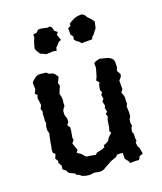

<svg xmlns="http://www.w3.org/2000/svg" viewBox="-112 -815 768 910"><g transform="rotate(-15 272.5 -360.5)"><path d="M215 12 197 11 179 7 166 -2 156 -4 149 -13 124 -22 117 -28 114 -36 97 -47 98 -65 86 -82 88 -90 77 -105 84 -126 73 -135 72 -153 74 -165 75 -182 79 -217 81 -227 75 -246V-264L79 -279L76 -291V-311L75 -324L77 -337L71 -350L78 -368L74 -388L70 -403L74 -418L63 -427L71 -448L67 -479L74 -490L87 -502L94 -507L106 -511L141 -510L153 -501L168 -499L179 -493L193 -476L182 -447L188 -434L181 -413L176 -396L181 -383L184 -365L183 -352L184 -335L174 -319L172 -311L173 -293L181 -274L182 -257L173 -243L184 -230V-213L181 -181L184 -168L174 -154L179 -142L190 -118L182 -106L204 -93L215 -82L222 -76H231L268 -73L276 -82L301 -89L316 -97V-107L331 -114L342 -123L347 -135L365 -155L358 -165L362 -180L364 -215L369 -235L363 -248L372 -256L366 -277L370 -287L363 -308L371 -320L366 -341L373 -352L366 -364L368 -387L373 -400L360 -413L366 -427L371 -450L375 -472L372 -493L380 -500L401 -508L428 -504L444 -501L453 -497L464 -489L470 -477L472 -450L467 -431L480 -412L478 -400L466 -383L467 -376L468 -360L470 -342L461 -326L469 -309L471 -299L472 -279L473 -268L468 -256L470 -243L472 -226V-207L466 -195L465 -176L469 -162L464 -153L461 -134L467 -123L468 -103L471 -87L465 -79L469 -60L476 -51L484 -21L467 -13L459 4H443L414 7L412 -1L395 -19L393 -49L365 -48L358 -38L329 -25L316 -16L301 -6L287 4L277 8L264 10L240 7ZM165 -594 147 -601 137 -604 125 -619 118 -632 119 -644 122 -658 124 -668 128 -680 130 -688 129 -701 146 -704 157 -717 173 -718 202 -714 214 -717 224 -709 229 -692 236 -687 244 -682 236 -669 239 -663 244 -652 249 -642 235 -634 227 -622 218 -612 216 -597 200 -599 178 -596ZM340 -601 329 -612 318 -617 308 -628 310 -642 299 -654 298 -665 297 -676 296 -685 312 -697 307 -703 318 -712 335 -723 352 -730 365 -732 376 -733 389 -725 395 -716 403 -708 414 -699 426 -684 424 -669 422 -653 412 -638 405 -626 398 -620 392 -606 381 -605 369 -604 357 -603Z"/></g></svg>

Font: Winky Rough
Style: Regular
Weight: 400
Designer: Simon Atzbach
Foundry: typofactur
Version: Version 1.206